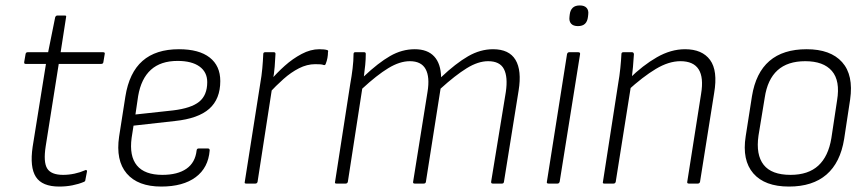

<svg xmlns="http://www.w3.org/2000/svg" viewBox="-20 -675 3189 706"><path d="M198 11Q135 11 112 -24.5Q89 -60 100 -135L149 -440H74Q68 -440 69 -447L74 -476Q75 -483 82 -483H157L183 -612Q186 -618 191 -618H218Q225 -618 223 -612L203 -483H359Q367 -483 365 -476L360 -446Q359 -440 352 -440H196L148 -137Q139 -79 153.5 -55.5Q168 -32 212 -32Q233 -32 254 -36.5Q275 -41 293 -49Q296 -51 298 -49.5Q300 -48 300 -45L294 -14Q294 -8 288 -6Q269 2 246 6.5Q223 11 198 11Z M573 11Q487 11 446 -37Q405 -85 418 -173L441 -320Q455 -408 504 -451Q553 -494 638 -494Q712 -494 751 -463.5Q790 -433 790 -377Q790 -311 749.5 -275Q709 -239 623 -230L471 -213L464 -168Q455 -101 483.5 -66.5Q512 -32 577 -32Q633 -32 665.5 -54.5Q698 -77 703 -122Q704 -129 710 -129H745Q751 -129 751 -122Q746 -58 699.5 -23.5Q653 11 573 11ZM478 -254 616 -269Q683 -277 712.5 -301Q742 -325 742 -373Q742 -410 713.5 -430.5Q685 -451 633 -451Q571 -451 535 -418.5Q499 -386 488 -322Z M885 0Q878 0 880 -6L937 -368Q942 -396 944.5 -423.5Q947 -451 948 -476Q948 -483 955 -483H987Q993 -483 993 -477Q992 -455 990 -429.5Q988 -404 983 -378L981 -355L927 -6Q925 0 919 0ZM968 -331 975 -380Q998 -407 1027 -433Q1056 -459 1089 -476.5Q1122 -494 1154 -494Q1173 -494 1183 -491Q1186 -490 1186.5 -488Q1187 -486 1186 -483Q1186 -473 1184 -462Q1182 -451 1178 -441Q1176 -434 1170 -436Q1165 -438 1157.5 -438.5Q1150 -439 1139 -439Q1109 -439 1079.5 -424Q1050 -409 1022.5 -384.5Q995 -360 968 -331Z M1217 0Q1210 0 1212 -6L1268 -367Q1273 -394 1276.5 -423Q1280 -452 1280 -476Q1280 -483 1286 -483H1319Q1325 -483 1325 -477Q1325 -457 1323 -436.5Q1321 -416 1318 -394Q1371 -444 1414.5 -469Q1458 -494 1505 -494Q1552 -494 1576.5 -467.5Q1601 -441 1602 -391Q1656 -442 1701 -468Q1746 -494 1793 -494Q1852 -494 1875.5 -455Q1899 -416 1887 -342L1833 -6Q1832 0 1826 0H1792Q1785 0 1786 -7L1840 -337Q1848 -392 1833 -421Q1818 -450 1775 -450Q1738 -450 1696 -424Q1654 -398 1600 -349L1546 -6Q1545 0 1538 0H1505Q1498 0 1499 -6L1552 -337Q1561 -392 1545 -421Q1529 -450 1487 -450Q1450 -450 1408 -424.5Q1366 -399 1312 -349L1259 -6Q1257 0 1251 0Z M1997 0Q1989 0 1991 -7L2065 -476Q2067 -483 2073 -483H2106Q2114 -483 2113 -476L2038 -7Q2036 0 2030 0ZM2105 -579Q2088 -579 2080 -588Q2072 -597 2074 -613L2075 -622Q2077 -638 2086 -646.5Q2095 -655 2112 -655Q2129 -655 2137 -646Q2145 -637 2143 -622L2142 -613Q2140 -596 2131 -587.5Q2122 -579 2105 -579Z M2513 0Q2506 0 2507 -6L2558 -330Q2578 -450 2482 -450Q2439 -450 2391.5 -421.5Q2344 -393 2287 -341L2293 -385Q2344 -435 2395.5 -464.5Q2447 -494 2499 -494Q2562 -494 2591 -454.5Q2620 -415 2606 -333L2554 -6Q2552 0 2546 0ZM2202 0Q2195 0 2197 -6L2253 -367Q2258 -395 2261 -424.5Q2264 -454 2265 -476Q2265 -483 2272 -483H2304Q2310 -483 2311 -476Q2310 -457 2307.5 -429Q2305 -401 2302 -378L2301 -365L2244 -6Q2242 0 2236 0Z M2881 11Q2792 11 2750 -37.5Q2708 -86 2722 -174L2745 -321Q2773 -494 2946 -494Q3034 -494 3076.5 -446.5Q3119 -399 3106 -309L3084 -164Q3070 -77 3019 -33Q2968 11 2881 11ZM2887 -32Q2952 -32 2989 -66Q3026 -100 3037 -167L3058 -306Q3070 -378 3039 -414Q3008 -450 2941 -450Q2876 -450 2839 -416.5Q2802 -383 2792 -316L2769 -176Q2759 -106 2788 -69Q2817 -32 2887 -32Z"/></svg>

Font: Sofia Sans Semi Condensed Light
Style: Italic
Weight: 300
Italic angle: -9°
Version: Version 4.100